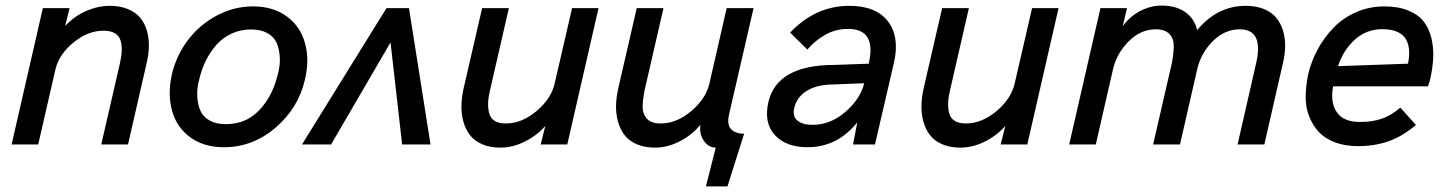

<svg xmlns="http://www.w3.org/2000/svg" viewBox="-20 -517 5176 687"><path d="M21.5 0 133.3 -487.8H229L212.9 -423.8Q246.1 -459.5 288.6 -477.8Q331.1 -496.1 372.6 -496.1Q409.7 -496.1 437.5 -484.6Q465.3 -473.1 481.4 -453.9Q497.6 -434.6 505.4 -408Q513.2 -381.3 512.7 -351.8Q512.2 -322.3 504.4 -290L438 0H342.3L408.7 -288.6Q414.6 -314.5 415.5 -334.2Q416.5 -354 411.6 -371.3Q406.7 -388.7 391.4 -397.9Q376 -407.2 350.6 -407.2Q294.4 -407.2 242.7 -364.7Q190.9 -322.3 178.2 -268.1L116.7 0Z M781.2 9.8Q709.5 9.8 660.9 -25.6Q612.3 -61 595.7 -120.4Q579.1 -179.7 595.2 -251.5Q610.8 -318.4 652.3 -373.3Q693.8 -428.2 755.4 -461.2Q816.9 -494.1 885.3 -494.1Q957 -494.1 1005.6 -458.7Q1054.2 -423.3 1071 -363.8Q1087.9 -304.2 1071.3 -232.9Q1047.9 -130.4 966.1 -60.3Q884.3 9.8 781.2 9.8ZM788.6 -72.8Q860.8 -72.8 908.4 -123.5Q956.1 -174.3 974.1 -251.5Q982.9 -283.2 981.2 -312.3Q979.5 -341.3 970 -363.3Q960.4 -385.3 936.8 -398.4Q913.1 -411.6 877.9 -411.6Q840.8 -411.6 809.1 -397Q777.3 -382.3 754.9 -357.2Q732.4 -332 716.8 -300.5Q701.2 -269 692.9 -232.9Q684.1 -201.2 685.8 -172.1Q687.5 -143.1 697 -121.1Q706.5 -99.1 730 -85.9Q753.4 -72.8 788.6 -72.8Z M1060.5 0 1362.8 -487.8H1443.4L1520.5 0H1418.9L1377.4 -365.2L1164.6 0Z M1770.5 11.2Q1733.4 11.2 1705.6 -0.7Q1677.7 -12.7 1661.9 -33.2Q1646 -53.7 1638.2 -81.3Q1630.4 -108.9 1631.1 -139.6Q1631.8 -170.4 1639.6 -204.1L1705.1 -487.8H1800.8L1733.9 -196.8Q1727.5 -170.4 1726.6 -150.4Q1725.6 -130.4 1730.2 -112.3Q1734.9 -94.2 1749.8 -84.7Q1764.6 -75.2 1790 -75.2Q1846.7 -75.2 1899.2 -119.1Q1951.7 -163.1 1964.4 -217.3L2026.9 -487.8H2121.6L2009.8 0H1914.6L1931.2 -66.4Q1901.9 -32.7 1858.4 -10.7Q1814.9 11.2 1770.5 11.2Z M2505.9 149.9 2541 11.2Q2515.6 11.2 2498.5 -13.2Q2481.4 -37.6 2486.3 -70.8Q2456.5 -34.2 2412.6 -11.5Q2368.7 11.2 2323.7 11.2Q2286.6 11.2 2258.8 -0.7Q2231 -12.7 2215.1 -33.2Q2199.2 -53.7 2191.4 -81.3Q2183.6 -108.9 2184.3 -139.6Q2185.1 -170.4 2192.9 -204.1L2258.3 -487.8H2354L2287.1 -196.8Q2280.3 -164.1 2279.5 -137Q2278.8 -109.9 2294.7 -92.5Q2310.5 -75.2 2343.8 -75.2Q2400.4 -75.2 2452.9 -119.1Q2505.4 -163.1 2518.1 -217.3L2580.1 -487.8H2676.3L2588.4 -106.4Q2580.6 -71.8 2595.7 -55.2Q2610.8 -38.6 2642.6 -38.6L2583 149.9Z M2869.1 9.8Q2792.5 9.8 2752.4 -33.9Q2712.4 -77.6 2729.5 -151.9Q2760.3 -284.7 2965.8 -284.7L3088.4 -289.1Q3117.2 -413.6 3014.6 -413.6Q2969.2 -413.6 2932.1 -392.1Q2895 -370.6 2868.7 -339.8L2807.1 -400.4Q2898.4 -496.1 3018.6 -496.1Q3115.2 -496.1 3157.5 -440.2Q3199.7 -384.3 3178.7 -293L3110.8 0H3032.2L3047.4 -79.1Q2976.1 9.8 2869.1 9.8ZM2887.7 -70.3Q2951.2 -70.3 3004.9 -116.7Q3058.6 -163.1 3072.3 -219.2L2962.4 -214.8Q2904.8 -214.8 2867.9 -192.6Q2831.1 -170.4 2821.8 -130.4Q2814.9 -100.6 2833.5 -85.4Q2852.1 -70.3 2887.7 -70.3Z M3416.5 11.2Q3379.4 11.2 3351.6 -0.7Q3323.7 -12.7 3307.9 -33.2Q3292 -53.7 3284.2 -81.3Q3276.4 -108.9 3277.1 -139.6Q3277.8 -170.4 3285.6 -204.1L3351.1 -487.8H3446.8L3379.9 -196.8Q3373.5 -170.4 3372.6 -150.4Q3371.6 -130.4 3376.2 -112.3Q3380.9 -94.2 3395.8 -84.7Q3410.6 -75.2 3436 -75.2Q3492.7 -75.2 3545.2 -119.1Q3597.7 -163.1 3610.4 -217.3L3672.9 -487.8H3767.6L3655.8 0H3560.5L3577.1 -66.4Q3547.9 -32.7 3504.4 -10.7Q3460.9 11.2 3416.5 11.2Z M3805.7 0 3917.5 -487.8H4012.7L3997.1 -423.3Q4023.9 -459.5 4061 -478.3Q4098.1 -497.1 4136.2 -497.1Q4187.5 -497.1 4220.5 -474.1Q4253.4 -451.2 4263.7 -409.2Q4335.4 -496.1 4437.5 -496.1Q4474.1 -496.1 4502 -484.9Q4529.8 -473.6 4546.1 -454.1Q4562.5 -434.6 4570.6 -408.2Q4578.6 -381.8 4578.4 -352.1Q4578.1 -322.3 4570.3 -290L4503.9 0H4408.2L4474.1 -288.6Q4503.4 -412.1 4416 -412.1Q4361.8 -412.1 4319.3 -369.4Q4276.9 -326.7 4263.7 -269L4202.1 0H4106L4172.9 -290.5Q4179.2 -323.2 4179.9 -350.3Q4180.7 -377.4 4164.8 -394.8Q4148.9 -412.1 4115.2 -412.1Q4061.5 -412.1 4018.8 -369.4Q3976.1 -326.7 3962.4 -269L3900.9 0Z M4838.9 5.9Q4792.5 5.9 4756.3 -7.8Q4720.2 -21.5 4698.5 -45.2Q4676.8 -68.8 4664.1 -101.3Q4651.4 -133.8 4651.9 -171.4Q4652.3 -209 4660.6 -250.5Q4671.9 -298.3 4695.3 -341.3Q4718.8 -384.3 4752.7 -418.9Q4786.6 -453.6 4833.5 -473.9Q4880.4 -494.1 4933.1 -494.1Q4982.9 -494.1 5018.8 -479.5Q5054.7 -464.8 5074 -440.2Q5093.3 -415.5 5101.6 -381.1Q5109.9 -346.7 5108.2 -309.8Q5106.4 -272.9 5096.7 -230.5L5089.4 -208H4750Q4739.3 -150.4 4763.2 -115.5Q4787.1 -80.6 4845.7 -80.6Q4890.6 -80.6 4924.3 -92.3Q4958 -104 4990.7 -131.8L5046.4 -69.8Q4997.1 -28.3 4947.5 -11.2Q4897.9 5.9 4838.9 5.9ZM4767.6 -280.3 5018.1 -289.1Q5042 -412.6 4926.3 -412.6Q4869.1 -412.6 4827.9 -375.2Q4786.6 -337.9 4767.6 -280.3Z"/></svg>

Font: HK Grotesk Medium Italic
Style: Regular
Weight: 500
Italic angle: -13°
Designer: Alfredo Marco Pradil and Stefan Peev
Foundry: Hanken Design Co.
Version: Version 1.000;PS 001.000;hotconv 1.0.88;makeotf.lib2.5.64775